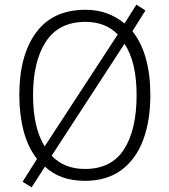

<svg xmlns="http://www.w3.org/2000/svg" viewBox="-20 -767 726 825"><path d="M626 -358Q626 -249 595.5 -166.5Q565 -84 502.5 -37Q440 10 345 10Q291 10 248 -5.5Q205 -21 173 -51L116 38L77 14L139 -84Q100 -134 81.5 -204Q63 -274 63 -359Q63 -529 135 -627Q207 -725 347 -725Q398 -725 440 -709.5Q482 -694 515 -666L566 -747L605 -722L549 -633Q626 -536 626 -358ZM122 -358Q122 -218 172 -138L486 -619Q433 -673 347 -673Q233 -673 177.5 -588.5Q122 -504 122 -358ZM567 -358Q567 -500 515 -579L202 -98Q256 -41 345 -41Q459 -41 513 -125.5Q567 -210 567 -358Z"/></svg>

Font: Noto Sans Myanmar UI SemiCondensed Light
Style: Regular
Weight: 300
Width: 4
Designer: Monotype Design Team
Foundry: Monotype Imaging Inc.
Version: Version 2.103; ttfautohint (v1.8.4.7-5d5b)